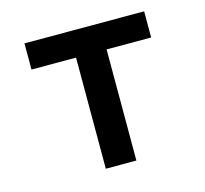

<svg xmlns="http://www.w3.org/2000/svg" viewBox="-83 -623 766 716"><g transform="rotate(-15 300.0 -265.0)"><path d="M241 0V-429H69V-530H531V-429H359V0Z"/></g></svg>

Font: Iosevka Curly Extended
Style: Bold
Weight: 700
Width: 7
Monospace: yes
Designer: Belleve Invis
Foundry: Belleve Invis
Version: Version 11.1.0; ttfautohint (v1.8.3)